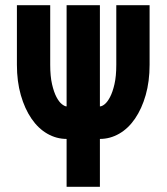

<svg xmlns="http://www.w3.org/2000/svg" viewBox="-20 -718 640 738"><path d="M236 -184Q197 -184 162 -204Q127 -224 101 -262Q75 -300 60 -352.5Q45 -405 45 -469V-698H173V-469Q173 -425 180 -394.5Q187 -364 197 -345Q207 -326 218 -317.5Q229 -309 236 -309V-698H364V-309Q372 -309 382.5 -317.5Q393 -326 403 -345Q413 -364 420 -394.5Q427 -425 427 -469V-698H555V-469Q555 -405 540 -352.5Q525 -300 499 -262Q473 -224 438 -204Q403 -184 364 -184V0H236Z"/></svg>

Font: Lilex
Style: Regular
Weight: 400
Monospace: yes
Designer: Mike Abbink, Paul van der Laan, Pieter van Rosmalen, Mikhael Khrustik
Foundry: Mikhael Khrustik
Version: Version 2.510